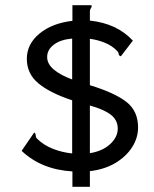

<svg xmlns="http://www.w3.org/2000/svg" viewBox="-20 -671 590 737"><path d="M258 46V-13Q139 -20 63 -92L111 -162Q117 -159 117 -151.5Q117 -144 122 -139Q147 -114 182.5 -100Q218 -86 257 -82V-286Q172 -314 127.5 -351Q83 -388 83 -445Q83 -502 131.5 -542Q180 -582 258 -591V-651H330Q332 -650 332 -647Q332 -644 328.5 -639Q325 -634 325 -626V-592Q429 -581 490 -515L444 -455Q436 -457 435.5 -464Q435 -471 429 -476Q411 -495 383.5 -506.5Q356 -518 325 -522V-344Q420 -315 465 -280Q510 -245 510 -182Q510 -142 487.5 -106.5Q465 -71 424 -46Q383 -21 325 -14V46ZM257 -366V-523Q212 -519 186.5 -499.5Q161 -480 161 -452Q161 -426 186 -404.5Q211 -383 257 -366ZM325 -83Q374 -91 403 -118Q432 -145 432 -177Q432 -210 405.5 -230.5Q379 -251 325 -266Z"/></svg>

Font: Inconsolata SemiExpanded Medium
Style: Regular
Weight: 500
Width: 6
Monospace: yes
Designer: Raph Levien, Cyreal, Brenton Simpson
Foundry: Raph Levien, Cyreal, Google
Version: Version 3.001; ttfautohint (v1.8.2.53-6de2)